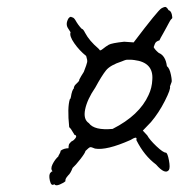

<svg xmlns="http://www.w3.org/2000/svg" viewBox="-20 -569 528 566"><path d="M363 -393H355Q352 -393 346.5 -391Q341 -389 339 -388Q305 -377 292.5 -361.5Q280 -346 261 -311Q237 -276 231 -246.5Q225 -217 242 -206Q258 -184 312 -189Q391 -229 418 -289Q428 -310 429 -334Q433 -385 376 -392Q369 -393 363 -393ZM182 -132Q182 -143 185 -146Q188 -149 189 -150.5Q190 -152 193.5 -153.5Q197 -155 201.5 -160.5Q206 -166 204 -169Q202 -172 200 -171Q188 -192 184 -194Q178 -252 186 -277Q188 -277 189 -283Q192 -303 198 -309Q197 -312 201 -318L211 -328Q214 -331 214 -335Q218 -343 227 -357Q236 -380 237 -386Q238 -392 234 -404Q214 -420 199 -441.5Q184 -463 188 -474L181 -485Q172 -498 182 -515Q188 -522 192 -518Q197 -518 202 -510Q211 -494 221 -484Q225 -484 231 -472Q243 -449 270 -426Q274 -422 274 -421Q276 -419 284 -425.5Q292 -432 300.5 -437Q309 -442 346 -446L374 -444Q446 -539 456 -544.5Q466 -550 469.5 -548Q473 -546 477 -539Q484 -537 486.5 -526.5Q489 -516 487 -514.5Q485 -513 484 -511.5Q483 -510 481.5 -508Q480 -506 479 -503.5Q478 -501 476 -498Q474 -495 472 -490.5Q470 -486 461 -470.5Q452 -455 450 -450Q439 -447 436.5 -439.5Q434 -432 433 -430Q437 -422 448 -413Q468 -405 472 -374Q480 -368 484 -348Q488 -328 485 -325L481 -314Q484 -307 466 -271.5Q448 -236 425 -209L401 -184L414 -170Q421 -157 441 -138Q461 -119 469 -119Q474 -118 478 -96.5Q482 -75 478 -68Q467 -53 440 -84Q405 -110 382 -156Q385 -167 373 -161Q369 -159 364 -156Q294 -125 260 -131Q249 -136 245.5 -135Q242 -134 232 -124Q231 -118 217 -100Q203 -82 194 -74Q188 -58 181 -52Q171 -41 173 -35Q168 -30 156 -25Q144 -20 140 -26Q131 -19 127 -36.5Q123 -54 129 -60Q132 -64 135 -64Q128 -71 135 -85Q142 -99 152 -108Q152 -110 155 -114.5Q158 -119 159 -125Q169 -132 182 -132Z"/></svg>

Font: Caveat
Style: Regular
Weight: 400
Designer: Pablo Impallari
Foundry: Creative Lab NY
Version: Version 1.096; ttfautohint (v1.3)